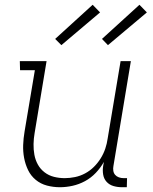

<svg xmlns="http://www.w3.org/2000/svg" viewBox="-20 -776 640 804"><path d="M231 8Q203 8 176.5 1Q150 -6 129.5 -23Q109 -40 97.5 -64Q86 -88 81 -114.5Q76 -141 77 -169Q78 -197 83 -226L126 -482H64L63 -520H175L125 -219Q121 -196 120.5 -173Q120 -150 124 -128Q128 -106 138.5 -87Q149 -68 166.5 -54.5Q184 -41 206 -35.5Q228 -30 251 -30Q272 -30 294 -34.5Q316 -39 336.5 -50Q357 -61 373.5 -77.5Q390 -94 402 -113.5Q414 -133 421 -154Q428 -175 431 -197L485 -520H528L455 -81Q453 -71 454.5 -61Q456 -51 462 -44Q468 -37 477.5 -33.5Q487 -30 498 -30H512L511 8H491Q472 8 455 3Q438 -2 426.5 -14.5Q415 -27 412 -45Q409 -63 412 -81L415 -98Q401 -73 381 -52Q361 -31 336 -17.5Q311 -4 284 2Q257 8 231 8ZM432 -587 407 -613 564 -756 595 -724ZM237 -587 211 -613 368 -756 399 -724Z"/></svg>

Font: Iosevka Etoile Extralight
Style: Italic
Weight: 200
Italic angle: -9°
Designer: Belleve Invis
Foundry: Belleve Invis
Version: Version 22.1.2; ttfautohint (v1.8.4)